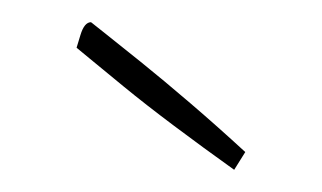

<svg xmlns="http://www.w3.org/2000/svg" viewBox="-20 -732 290 173"><path d="M191 -579Q163 -599 137 -618.5Q111 -638 91.5 -654Q72 -670 60.5 -679.5Q49 -689 49 -689Q49 -689 52.5 -700.5Q56 -712 62 -712Q62 -712 74 -702.5Q86 -693 106.5 -676.5Q127 -660 151.5 -639Q176 -618 201 -595Q201 -595 198.5 -591Q196 -587 193.5 -583Q191 -579 191 -579Z"/></svg>

Font: Yanone Kaffeesatz ExtraLight
Style: Regular
Weight: 200
Designer: Yanone (Cyrillic: Daniel Pouzeot, Huerta Tipografica, and Cyreal)
Foundry: Yanone
Version: Version 2.003